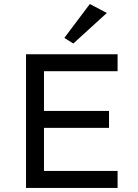

<svg xmlns="http://www.w3.org/2000/svg" viewBox="-20 -920 674 940"><path d="M195.3 -377V-571.3H555.7V-654.3H107.4V0H555.7V-83H195.3V-293.9H513.7V-377ZM294.9 -734.4 338.9 -707 502.9 -856.4 419.9 -900.4Z"/></svg>

Font: Sen-gleads
Style: Regular
Weight: 400
Designer: Kosal Sen, Philatype
Foundry: Philatype
Version: Version 1.004; ttfautohint (v1.8.3)